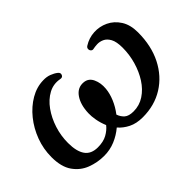

<svg xmlns="http://www.w3.org/2000/svg" viewBox="-87 -785 1061 1061"><g transform="rotate(-45 443.0 -255.0)"><path d="M241 12Q189 12 140.5 -6.5Q92 -25 61 -69Q30 -113 30 -189Q30 -253 52 -312Q74 -371 112 -418Q150 -465 198 -493Q246 -521 298 -522Q325 -523 347 -514.5Q369 -506 384 -494Q397 -484 391.5 -470.5Q386 -457 370 -460Q324 -469 284 -447.5Q244 -426 214 -384Q184 -342 167 -289Q150 -236 150 -180Q150 -114 174 -80Q198 -46 250 -46Q293 -46 322 -62Q351 -78 369 -101Q356 -132 350.5 -163Q345 -194 346 -216Q348 -281 375.5 -320.5Q403 -360 448 -356Q483 -353 498.5 -319.5Q514 -286 510 -244Q507 -210 491.5 -173Q476 -136 450 -102Q458 -78 475.5 -62.5Q493 -47 530 -47Q576 -47 614 -72Q652 -97 679 -139Q706 -181 721 -233Q736 -285 736 -339Q736 -386 722.5 -410.5Q709 -435 689 -444Q669 -453 649.5 -452Q630 -451 617 -448Q608 -446 601.5 -452.5Q595 -459 595.5 -469Q596 -479 606 -485Q642 -508 685 -510.5Q728 -513 767 -494.5Q806 -476 831 -437Q856 -398 856 -339Q856 -234 816 -155Q776 -76 705.5 -32Q635 12 543 12Q494 12 459 -5.5Q424 -23 401 -50Q368 -22 327.5 -5Q287 12 241 12Z"/></g></svg>

Font: Zen Antique Soft
Style: Regular
Weight: 400
Designer: Yoshimichi Ohira
Foundry: Positype
Version: Version 1.001